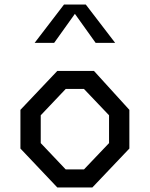

<svg xmlns="http://www.w3.org/2000/svg" viewBox="-20 -826 660 846"><path d="M232.5 0H387L550 -171.5V-342L394 -513.5H232.5L70 -342V-171.5ZM269.5 -79.5 159.5 -195.5V-318L269.5 -434H350L460.5 -318V-195.5L350 -79.5ZM132.5 -637H218.5L310 -765L401.5 -637H487.5L358 -806H262Z"/></svg>

Font: Monaspace Krypton
Style: Regular
Weight: 400
Designer: Riley Cran & the Lettermatic Team
Foundry: Lettermatic
Version: Version 1.200 (Monaspace Krypton)